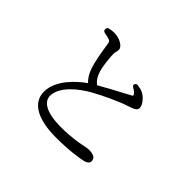

<svg xmlns="http://www.w3.org/2000/svg" viewBox="-164 -1031 1328 1328"><g transform="rotate(45 500.0 -367.0)"><path d="M631 -613C626 -604 630 -596 641 -590C658 -580 672 -570 677 -560C682 -549 682 -549 664 -540C656 -535 637 -525 614 -513C570 -490 507 -456 453 -425C424 -447 410 -473 400 -505C387 -546 380 -619 379 -656C378 -667 381 -674 383 -684C385 -689 386 -697 386 -706C385 -737 331 -766 283 -766C268 -766 254 -765 236 -761C224 -759 218 -751 218 -739C218 -727 224 -720 237 -718C250 -716 264 -713 274 -710C297 -704 300 -697 302 -684C313 -608 327 -526 346 -473C358 -441 376 -411 398 -391C333 -345 224 -248 224 -134C224 -24 331 32 506 32C639 32 723 18 761 9C780 4 798 -7 798 -27C798 -62 765 -70 726 -70C721 -70 712 -68 702 -67L687 -64C648 -56 580 -43 482 -43C328 -43 274 -90 274 -143C274 -232 377 -316 461 -363C529 -401 640 -454 708 -475C748 -489 773 -497 773 -523C773 -548 744 -588 709 -608C694 -616 675 -621 655 -624C643 -626 636 -622 631 -613Z"/></g></svg>

Font: 寒蝉锦书宋 Text
Style: Regular
Weight: 400
Designer: 寒蝉锦书宋{Warren} 思源宋体{Ryoko NISHIZUKA 西塚涼子 (kana & ideographs); Frank Grießhammer (Latin, Greek & Cyrillic); Wenlong ZHANG 
Foundry: Adobe & ChillType
Version: Version 2.000;Glyphs 3.1.1 (3135)